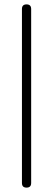

<svg xmlns="http://www.w3.org/2000/svg" viewBox="-20 -714 242 875"><path d="M122 120Q122 141 101 141Q80 141 80 120V-673Q80 -694 101 -694Q122 -694 122 -673Z"/></svg>

Font: Jura Light
Style: Regular
Weight: 300
Designer: Daniel Johnson, Alexei Vanyashin
Foundry: Daniel Johnson
Version: Version 5.103